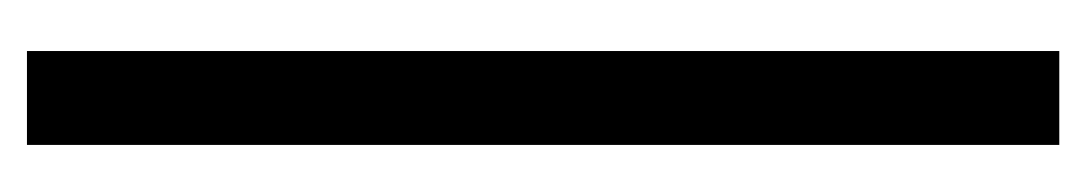

<svg xmlns="http://www.w3.org/2000/svg" viewBox="-360 -466 825 146"><g transform="rotate(-90 53.0 -392.5)"><path d="M16.3 0V-785H87.7V0Z"/></g></svg>

Font: Anybody UltraCondensed Thin
Style: Regular
Weight: 100
Width: 1
Designer: Tyler Finck
Foundry: Etcetera Type Company
Version: Version 1.110